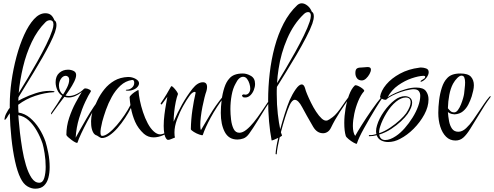

<svg xmlns="http://www.w3.org/2000/svg" viewBox="-20 -835 2985 1160"><path d="M193 305Q169 305 145 290.5Q121 276 104 241Q85 203 71 139.5Q57 76 49 0Q41 -76 39 -151Q34 -145 30 -138Q26 -131 22 -124Q13 -111 9 -111Q5 -111 9.5 -128.5Q14 -146 28 -168Q30 -172 33 -176Q36 -180 39 -183V-203Q39 -269 49.5 -344Q60 -419 79.5 -492Q99 -565 126 -624.5Q153 -684 185.5 -719.5Q218 -755 254 -755Q274 -755 287 -745Q300 -735 309 -712Q321 -706 321 -684Q321 -666 312 -640Q302 -612 282 -572Q262 -532 236.5 -487.5Q211 -443 184 -398.5Q157 -354 133 -315Q109 -276 92 -248Q91 -243 91 -237.5Q91 -232 91 -226Q97 -230 103.5 -233Q110 -236 117 -240Q153 -258 196 -272Q239 -286 281 -286Q288 -286 294 -285.5Q300 -285 306 -284Q309 -283 309 -281Q309 -279 306 -278Q250 -275 193 -256Q136 -237 90 -202Q90 -190 90.5 -178Q91 -166 92 -155Q130 -149 161 -123Q192 -97 216 -59.5Q240 -22 255 21Q263 46 271.5 88.5Q280 131 280 175Q280 209 272.5 238.5Q265 268 246 286.5Q227 305 193 305ZM93 -273Q116 -310 145.5 -359.5Q175 -409 205 -462.5Q235 -516 259.5 -565.5Q284 -615 296 -652Q303 -673 303 -687Q303 -701 297 -707Q291 -713 283 -713Q267 -713 255 -701Q206 -653 172 -581.5Q138 -510 119 -429.5Q100 -349 93 -273ZM217 269Q239 269 247.5 240Q256 211 256 173Q256 132 249.5 91.5Q243 51 237 32Q223 -9 202 -45.5Q181 -82 153.5 -107.5Q126 -133 90 -139Q91 -139 93 -109.5Q95 -80 100.5 -33.5Q106 13 114.5 65Q123 117 137 163.5Q151 210 170.5 239.5Q190 269 217 269Z M448 27Q445 30 435 25Q425 20 413 11Q401 2 391.5 -6.5Q382 -15 381 -20Q381 -73 398 -123.5Q415 -174 437 -214.5Q459 -255 474 -279Q433 -246 394 -246Q380 -246 369 -250Q350 -225 331.5 -200.5Q313 -176 295 -150Q291 -144 289 -144Q288 -144 288 -146Q288 -150 291 -156Q309 -182 325.5 -207Q342 -232 356 -256Q337 -268 326.5 -291Q316 -314 316 -338Q316 -375 338 -394.5Q360 -414 391 -414Q409 -414 424.5 -406.5Q440 -399 440 -382Q440 -365 428 -341Q416 -317 401 -294.5Q386 -272 376 -258Q385 -255 396 -255Q420 -255 445.5 -268Q471 -281 486 -297Q489 -301 496 -301Q507 -301 520 -294Q533 -287 528 -281Q515 -262 495 -219.5Q475 -177 458 -121Q441 -65 437 -3Q447 -21 464 -51.5Q481 -82 502 -118Q523 -154 546.5 -189.5Q570 -225 594 -254Q599 -260 602 -258Q605 -256 601 -251Q577 -219 553 -180.5Q529 -142 508 -102.5Q487 -63 471 -29Q455 5 448 27ZM361 -264Q371 -278 384.5 -305Q398 -332 398 -352Q398 -365 391.5 -371Q385 -377 378 -377Q360 -377 348 -358.5Q336 -340 336 -318Q336 -302 342.5 -287Q349 -272 361 -264Z M595 -1Q591 -1 582.5 -5.5Q574 -10 566 -16Q550 -20 541.5 -37.5Q533 -55 531 -79Q529 -103 532 -127Q535 -151 542 -167Q553 -197 569.5 -231Q586 -265 611 -296Q636 -327 671 -347.5Q706 -368 754 -370Q779 -370 799.5 -358.5Q820 -347 820 -332Q820 -319 807.5 -306.5Q795 -294 772 -289Q768 -288 763.5 -287.5Q759 -287 754 -287Q740 -287 740 -290Q740 -293 746 -293Q763 -293 777 -305Q791 -317 791 -335Q791 -353 778 -352Q738 -346 707.5 -317.5Q677 -289 655.5 -250Q634 -211 620 -171Q606 -131 598 -101Q593 -81 589.5 -61Q586 -41 587.5 -27.5Q589 -14 597 -14Q614 -14 637.5 -32Q661 -50 685.5 -78.5Q710 -107 732 -139.5Q754 -172 768 -200Q766 -212 765 -224Q764 -236 763 -248Q763 -252 771.5 -260.5Q780 -269 791 -277Q802 -285 810 -289Q818 -293 817 -288Q818 -263 825 -228.5Q832 -194 844 -157.5Q856 -121 872.5 -90Q889 -59 909 -41Q929 -23 948 -23Q953 -23 957.5 -24.5Q962 -26 966 -27Q970 -29 974 -29Q976 -29 976 -27Q976 -21 968 -19Q937 -5 908 -5Q874 -5 849 -27Q814 -59 796.5 -99Q779 -139 771 -183Q756 -153 735 -121Q714 -89 690 -61.5Q666 -34 641.5 -17.5Q617 -1 595 -1Z M996 10Q990 10 987 6Q977 -5 973 -26.5Q969 -48 969 -74Q969 -107 973.5 -142.5Q978 -178 983.5 -207.5Q989 -237 991 -250Q984 -242 978 -232.5Q972 -223 958 -205Q957 -204 955 -204Q953 -204 951.5 -206.5Q950 -209 951 -211Q971 -240 986.5 -266Q1002 -292 1013 -312Q1016 -318 1026.5 -308Q1037 -298 1046.5 -284.5Q1056 -271 1055 -266Q1048 -249 1042 -220Q1036 -191 1032.5 -159Q1029 -127 1029 -100Q1052 -154 1080 -204Q1108 -254 1143 -299Q1174 -338 1206 -338Q1231 -338 1231 -309Q1231 -297 1227 -284Q1222 -271 1215.5 -245.5Q1209 -220 1203 -189.5Q1197 -159 1193.5 -130Q1190 -101 1190 -79Q1190 -57 1194 -49Q1215 -84 1247.5 -139.5Q1280 -195 1328 -254Q1333 -260 1336 -258Q1339 -256 1335 -251Q1287 -187 1253.5 -125.5Q1220 -64 1205 -19Q1202 -16 1184.5 -22Q1167 -28 1151 -38Q1135 -48 1133 -54Q1134 -114 1142.5 -171Q1151 -228 1161 -270Q1164 -280 1156 -280Q1151 -280 1142.5 -274.5Q1134 -269 1125 -256Q1108 -233 1086.5 -194.5Q1065 -156 1049.5 -113.5Q1034 -71 1034 -35Q1034 -12 1037 -4Q1028 -1 1016 4.5Q1004 10 996 10Z M1414 8Q1362 8 1338 -37.5Q1314 -83 1314 -153Q1314 -189 1319 -229.5Q1324 -270 1335.5 -305.5Q1347 -341 1366 -361Q1391 -391 1447 -391Q1471 -391 1496 -376.5Q1521 -362 1521 -328Q1521 -310 1513.5 -291Q1506 -272 1492.5 -259Q1479 -246 1461 -246Q1458 -246 1455 -246.5Q1452 -247 1448 -248Q1446 -251 1444 -253.5Q1442 -256 1442 -258Q1442 -262 1452 -265Q1458 -263 1462 -263Q1476 -263 1484 -274Q1492 -285 1492 -300Q1492 -313 1487 -329.5Q1482 -346 1472.5 -358.5Q1463 -371 1449 -371Q1423 -371 1403 -329Q1387 -301 1379.5 -259.5Q1372 -218 1372 -176Q1372 -146 1376 -112.5Q1380 -79 1391.5 -56Q1403 -33 1426 -33Q1446 -33 1468.5 -51Q1491 -69 1513.5 -97Q1536 -125 1556.5 -155.5Q1577 -186 1594 -211Q1611 -236 1621 -248Q1626 -254 1628 -254Q1634 -254 1627 -245Q1608 -220 1584 -182Q1560 -144 1535 -103Q1510 -62 1485 -27Q1469 -5 1450.5 1.5Q1432 8 1414 8Z M1645 94Q1646 77 1650 52Q1654 27 1661 -2Q1647 5 1634 10Q1621 15 1621 13Q1611 -40 1605.5 -101.5Q1600 -163 1600 -230Q1600 -310 1609.5 -392.5Q1619 -475 1639.5 -551.5Q1660 -628 1693.5 -693Q1727 -758 1776 -804Q1789 -815 1803 -815Q1820 -815 1837.5 -801Q1855 -787 1864 -764Q1876 -758 1876 -736Q1876 -718 1867 -692Q1855 -658 1829 -608Q1803 -558 1770.5 -502.5Q1738 -447 1706.5 -396.5Q1675 -346 1653 -310Q1652 -299 1652 -288Q1652 -277 1652 -266Q1652 -202 1658.5 -146Q1665 -90 1673 -54Q1686 -102 1701 -149.5Q1716 -197 1730 -230Q1746 -266 1766.5 -295.5Q1787 -325 1803 -325Q1817 -325 1824 -299Q1826 -289 1835.5 -266Q1845 -243 1859 -214.5Q1873 -186 1890 -160Q1907 -134 1924 -118.5Q1941 -103 1957 -107Q1965 -109 1990 -127.5Q2015 -146 2051 -200Q2061 -214 2070.5 -228Q2080 -242 2090 -254Q2095 -260 2098 -258Q2101 -256 2097 -251Q2066 -209 2034 -159.5Q2002 -110 1979 -62Q1971 -46 1958.5 -38Q1946 -30 1932 -30Q1895 -30 1872 -69Q1829 -143 1805.5 -187.5Q1782 -232 1761 -232Q1745 -232 1730 -200Q1717 -171 1703 -126.5Q1689 -82 1677 -36Q1679 -31 1680.5 -26Q1682 -21 1684 -17Q1684 -14 1670 -6Q1663 24 1658 50.5Q1653 77 1652 94Q1652 98 1648.5 97.5Q1645 97 1645 94ZM1654 -333Q1677 -371 1706 -420Q1735 -469 1763.5 -520.5Q1792 -572 1815.5 -620Q1839 -668 1851 -704Q1858 -726 1858 -740Q1858 -762 1842 -762Q1828 -762 1815 -749Q1754 -691 1715.5 -602Q1677 -513 1663 -418Q1656 -375 1654 -333Z M2166 -349Q2147 -349 2137 -362Q2127 -375 2127 -394Q2127 -413 2135 -420Q2143 -427 2162 -427Q2172 -427 2182 -428.5Q2192 -430 2201 -430Q2221 -430 2221 -415Q2221 -403 2212.5 -387.5Q2204 -372 2191.5 -360.5Q2179 -349 2166 -349ZM2136 33Q2133 36 2117 27Q2101 18 2086 5.5Q2071 -7 2069 -14Q2060 -44 2060 -92Q2060 -134 2067.5 -178.5Q2075 -223 2089 -261Q2103 -299 2123 -318Q2127 -322 2137 -318.5Q2147 -315 2158.5 -308Q2170 -301 2176.5 -294Q2183 -287 2179 -283Q2160 -262 2144.5 -225Q2129 -188 2120.5 -147.5Q2112 -107 2112 -74Q2112 -55 2115.5 -39Q2119 -23 2126 -14Q2139 -38 2165.5 -80Q2192 -122 2224.5 -169Q2257 -216 2289 -254Q2294 -260 2297 -258Q2300 -256 2296 -251Q2285 -237 2274 -219.5Q2263 -202 2251 -183Q2211 -117 2179 -59.5Q2147 -2 2136 33Z M2325 23Q2301 23 2282 13Q2263 3 2256 -18Q2234 -12 2211 -12Q2208 -12 2208.5 -15.5Q2209 -19 2212 -19Q2223 -18 2233 -20Q2243 -22 2254 -25Q2253 -29 2252.5 -33.5Q2252 -38 2252 -42Q2252 -59 2258 -78Q2270 -119 2300 -161.5Q2330 -204 2364 -230Q2379 -242 2395.5 -248Q2412 -254 2426 -254Q2445 -254 2457.5 -244Q2470 -234 2470 -214Q2470 -201 2463.5 -184.5Q2457 -168 2443 -147Q2429 -127 2403 -102.5Q2377 -78 2343.5 -56Q2310 -34 2271 -22Q2277 11 2308 11Q2336 11 2372 -13Q2399 -31 2425 -60.5Q2451 -90 2472.5 -124.5Q2494 -159 2506.5 -193.5Q2519 -228 2519 -256Q2519 -274 2510 -285Q2501 -296 2478 -296Q2474 -296 2469.5 -295.5Q2465 -295 2460 -294Q2432 -290 2403.5 -280Q2375 -270 2352 -258.5Q2329 -247 2317 -237Q2316 -232 2308 -232Q2299 -232 2288 -238Q2277 -244 2276 -249Q2282 -287 2313.5 -324.5Q2345 -362 2396.5 -390Q2448 -418 2513 -426Q2515 -427 2518.5 -427Q2522 -427 2525 -427Q2539 -427 2554.5 -421.5Q2570 -416 2570 -399Q2570 -383 2556.5 -365.5Q2543 -348 2527 -342Q2526 -341 2523 -341Q2521 -341 2521 -343.5Q2521 -346 2525 -349Q2529 -351 2535.5 -355.5Q2542 -360 2546 -363Q2549 -368 2549 -371Q2549 -377 2538 -377Q2509 -376 2467.5 -362Q2426 -348 2386 -320Q2346 -292 2322 -248Q2341 -260 2370 -273.5Q2399 -287 2432 -296.5Q2465 -306 2494 -306Q2538 -306 2553.5 -284.5Q2569 -263 2569 -235Q2569 -190 2543.5 -143Q2518 -96 2479 -57Q2440 -18 2397 4Q2362 23 2325 23ZM2271 -30Q2305 -42 2337.5 -64Q2370 -86 2395.5 -109.5Q2421 -133 2434 -151Q2448 -172 2454.5 -188.5Q2461 -205 2461 -217Q2461 -246 2431 -246Q2419 -246 2404 -240Q2389 -234 2373 -221Q2341 -195 2315 -152Q2289 -109 2277 -71Q2269 -47 2271 -30Z M2732 14Q2698 14 2675 -9Q2652 -32 2640 -70Q2628 -108 2628 -153Q2628 -189 2633 -229.5Q2638 -270 2649.5 -305.5Q2661 -341 2680 -361Q2705 -391 2761 -391Q2808 -391 2825.5 -371Q2843 -351 2843 -320Q2843 -305 2839 -287.5Q2835 -270 2830 -253Q2822 -228 2809.5 -203.5Q2797 -179 2777 -162.5Q2757 -146 2726 -144Q2722 -144 2709.5 -146.5Q2697 -149 2686 -158Q2688 -131 2693 -103.5Q2698 -76 2711 -57.5Q2724 -39 2749 -39Q2773 -39 2796 -60.5Q2819 -82 2838 -109.5Q2857 -137 2869 -155Q2886 -180 2903 -205.5Q2920 -231 2935 -248Q2940 -254 2942 -254Q2948 -254 2941 -245Q2910 -204 2876 -146Q2843 -92 2821 -56.5Q2799 -21 2779 -3.5Q2759 14 2732 14ZM2724 -156Q2736 -156 2746.5 -170Q2757 -184 2765 -204Q2773 -224 2778 -242Q2783 -260 2784 -269Q2785 -283 2787.5 -302Q2790 -321 2790 -337Q2790 -354 2785.5 -366Q2781 -378 2768 -378Q2757 -378 2742.5 -363.5Q2728 -349 2717 -329Q2702 -301 2694.5 -261.5Q2687 -222 2686 -181Q2693 -172 2701.5 -164Q2710 -156 2724 -156Z"/></svg>

Font: Festive
Style: Regular
Weight: 400
Designer: Robert E. Leuschke
Foundry: Robert E. Leuschke
Version: Version 1.101; ttfautohint (v1.8.3)